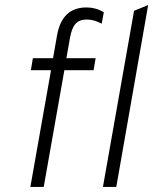

<svg xmlns="http://www.w3.org/2000/svg" viewBox="-20 -742 608 762"><path d="M100.5 0 182.5 -463.5H102.5L110.5 -511H190.5L206.5 -602Q216.5 -657.5 245.5 -685Q274.5 -712.5 323.5 -712.5Q341.5 -712.5 358.8 -707.8Q376 -703 392 -693.5L383.5 -648Q366 -657 352.5 -660.8Q339 -664.5 324 -664.5Q295.5 -664.5 280.2 -648Q265 -631.5 258 -593L243.5 -511H359.5L351.5 -463.5H235.5L153.5 0ZM388.5 0 512 -699 568 -722 441.5 0Z"/></svg>

Font: Overpass ExtraLight
Style: Italic
Weight: 250
Italic angle: -10°
Designer: Delve Withrington, Dave Bailey, Thomas Jockin
Foundry: Delve Fonts LLC
Version: Version 4.000